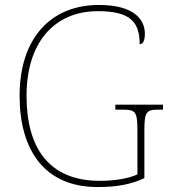

<svg xmlns="http://www.w3.org/2000/svg" viewBox="-20 -744 684 774"><path d="M373 10C453 10 509 -1 562 -26V-214C562 -291 568 -302 618 -302H637V-322H445V-302H478C528 -302 534 -291 534 -214V-41C499 -24 439 -15 383 -15C175 -15 87 -150 87 -358C87 -573 199 -699 375 -699C507 -699 543 -654 543 -566C556 -566 564 -579 564 -608C564 -667 518 -724 379 -724C183 -724 59 -588 59 -358C59 -137 161 10 373 10Z"/></svg>

Font: Noto Serif Georgian Thin
Style: Regular
Weight: 100
Designer: Monotype Design Team, Akaki Razmadze
Foundry: Google LLC
Version: Version 2.003